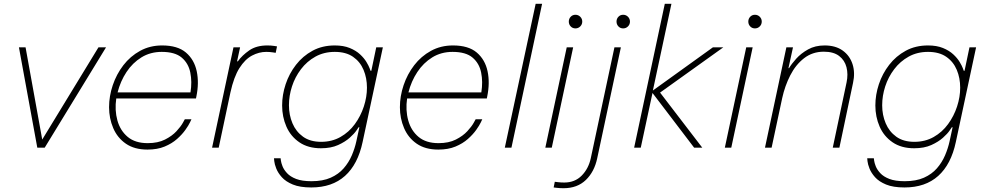

<svg xmlns="http://www.w3.org/2000/svg" viewBox="-20 -780 5198 1014"><path d="M177 0 80 -530H115L203 -43L500 -530H540L216 0Z M759 10Q690 10 645 -21Q600 -52 578 -103.5Q556 -155 556 -214Q556 -272 575.5 -330Q595 -388 631.5 -435.5Q668 -483 720 -511.5Q772 -540 836 -540Q918 -540 962 -502.5Q1006 -465 1019 -403.5Q1032 -342 1017 -270L1015 -260H594Q585 -198 600 -144Q615 -90 654.5 -57Q694 -24 760 -24Q814 -24 851.5 -43Q889 -62 912 -87Q935 -112 945.5 -131Q956 -150 956 -150H991Q991 -150 983.5 -134Q976 -118 959 -94Q942 -70 915 -46Q888 -22 849.5 -6Q811 10 759 10ZM601 -292H986Q995 -348 985 -397Q975 -446 939.5 -476Q904 -506 834 -506Q774 -506 727 -477Q680 -448 648 -399.5Q616 -351 601 -292Z M1100 0 1213 -530H1248L1232 -456H1236Q1259 -488 1296.5 -514Q1334 -540 1392 -540Q1412 -540 1427.5 -537.5Q1443 -535 1443 -535L1436 -501Q1436 -501 1420 -503.5Q1404 -506 1386 -506Q1348 -506 1311 -486.5Q1274 -467 1244.5 -420.5Q1215 -374 1197 -292L1135 0Z M1624 210Q1564 210 1526.5 194.5Q1489 179 1468.5 156Q1448 133 1439 110Q1430 87 1428.5 71.5Q1427 56 1427 56H1462Q1462 56 1463.5 68Q1465 80 1472 98Q1479 116 1496 134.5Q1513 153 1544 165Q1575 177 1625 177Q1685 177 1726.5 158.5Q1768 140 1795 109Q1822 78 1838 40.5Q1854 3 1862 -34L1878 -108H1874Q1874 -108 1862.5 -91Q1851 -74 1827 -52.5Q1803 -31 1765.5 -14Q1728 3 1675 3Q1607 3 1561 -28.5Q1515 -60 1492.5 -111.5Q1470 -163 1470 -223Q1470 -279 1488.5 -335Q1507 -391 1543 -437.5Q1579 -484 1630.5 -512Q1682 -540 1748 -540Q1794 -540 1827 -526.5Q1860 -513 1881.5 -493Q1903 -473 1915 -453Q1927 -433 1932 -419.5Q1937 -406 1937 -406H1941L1967 -530H2002L1895 -30Q1870 88 1802 149Q1734 210 1624 210ZM1676 -31Q1733 -31 1778 -56.5Q1823 -82 1854 -124.5Q1885 -167 1901.5 -217.5Q1918 -268 1918 -317Q1918 -368 1900 -411Q1882 -454 1844.5 -480Q1807 -506 1748 -506Q1691 -506 1646 -481Q1601 -456 1569.5 -414.5Q1538 -373 1522 -323.5Q1506 -274 1506 -224Q1506 -173 1524.5 -129Q1543 -85 1580.5 -58Q1618 -31 1676 -31Z M2295 10Q2226 10 2181 -21Q2136 -52 2114 -103.5Q2092 -155 2092 -214Q2092 -272 2111.5 -330Q2131 -388 2167.5 -435.5Q2204 -483 2256 -511.5Q2308 -540 2372 -540Q2454 -540 2498 -502.5Q2542 -465 2555 -403.5Q2568 -342 2553 -270L2551 -260H2130Q2121 -198 2136 -144Q2151 -90 2190.5 -57Q2230 -24 2296 -24Q2350 -24 2387.5 -43Q2425 -62 2448 -87Q2471 -112 2481.5 -131Q2492 -150 2492 -150H2527Q2527 -150 2519.5 -134Q2512 -118 2495 -94Q2478 -70 2451 -46Q2424 -22 2385.5 -6Q2347 10 2295 10ZM2137 -292H2522Q2531 -348 2521 -397Q2511 -446 2475.5 -476Q2440 -506 2370 -506Q2310 -506 2263 -477Q2216 -448 2184 -399.5Q2152 -351 2137 -292Z M2646 0 2809 -760H2843L2681 0Z M3019 -630Q3004 -630 2994 -640.5Q2984 -651 2984 -666Q2984 -681 2994 -691.5Q3004 -702 3019 -702Q3034 -702 3044.5 -691.5Q3055 -681 3055 -666Q3055 -651 3044.5 -640.5Q3034 -630 3019 -630ZM2860 0 2973 -530H3007L2894 0Z M3271 -630Q3256 -630 3246 -640.5Q3236 -651 3236 -666Q3236 -681 3246 -691.5Q3256 -702 3271 -702Q3286 -702 3296.5 -691.5Q3307 -681 3307 -666Q3307 -651 3296.5 -640.5Q3286 -630 3271 -630ZM2956 214Q2937 214 2920.5 212Q2904 210 2904 210L2910 180Q2910 180 2926 182Q2942 184 2960 184Q3016 184 3052 147.5Q3088 111 3100 56L3225 -530H3259L3134 56Q3119 127 3074 170.5Q3029 214 2956 214Z M3329 0 3491 -760H3526L3428 -302L3745 -530H3800L3466 -291L3689 0H3646L3426 -289L3364 0Z M3967 -630Q3952 -630 3942 -640.5Q3932 -651 3932 -666Q3932 -681 3942 -691.5Q3952 -702 3967 -702Q3982 -702 3992.5 -691.5Q4003 -681 4003 -666Q4003 -651 3992.5 -640.5Q3982 -630 3967 -630ZM3808 0 3921 -530H3955L3842 0Z M4020 0 4133 -530H4168L4144 -420H4147Q4160 -442 4185 -470Q4210 -498 4247.5 -519Q4285 -540 4335 -540Q4393 -540 4430.5 -513Q4468 -486 4482.5 -441Q4497 -396 4485 -342L4413 0H4378L4451 -345Q4460 -388 4450.5 -425Q4441 -462 4411.5 -484.5Q4382 -507 4331 -507Q4271 -507 4226.5 -472.5Q4182 -438 4153.5 -382Q4125 -326 4111 -262L4055 0Z M4757 210Q4697 210 4659.5 194.5Q4622 179 4601.5 156Q4581 133 4572 110Q4563 87 4561.5 71.5Q4560 56 4560 56H4595Q4595 56 4596.5 68Q4598 80 4605 98Q4612 116 4629 134.5Q4646 153 4677 165Q4708 177 4758 177Q4818 177 4859.5 158.5Q4901 140 4928 109Q4955 78 4971 40.5Q4987 3 4995 -34L5011 -108H5007Q5007 -108 4995.5 -91Q4984 -74 4960 -52.5Q4936 -31 4898.5 -14Q4861 3 4808 3Q4740 3 4694 -28.5Q4648 -60 4625.5 -111.5Q4603 -163 4603 -223Q4603 -279 4621.5 -335Q4640 -391 4676 -437.5Q4712 -484 4763.5 -512Q4815 -540 4881 -540Q4927 -540 4960 -526.5Q4993 -513 5014.5 -493Q5036 -473 5048 -453Q5060 -433 5065 -419.5Q5070 -406 5070 -406H5074L5100 -530H5135L5028 -30Q5003 88 4935 149Q4867 210 4757 210ZM4809 -31Q4866 -31 4911 -56.5Q4956 -82 4987 -124.5Q5018 -167 5034.5 -217.5Q5051 -268 5051 -317Q5051 -368 5033 -411Q5015 -454 4977.5 -480Q4940 -506 4881 -506Q4824 -506 4779 -481Q4734 -456 4702.5 -414.5Q4671 -373 4655 -323.5Q4639 -274 4639 -224Q4639 -173 4657.5 -129Q4676 -85 4713.5 -58Q4751 -31 4809 -31Z"/></svg>

Font: Be Vietnam Pro Thin
Style: Italic
Weight: 100
Italic angle: -12°
Designer: Lam Bao, Tony Le, Vietanh Nguyen
Foundry: Yellow Type Foundry
Version: Version 1.002; ttfautohint (v1.8.3)